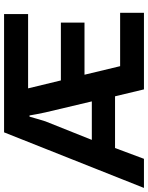

<svg xmlns="http://www.w3.org/2000/svg" viewBox="84 -815 727 943"><g transform="rotate(-90 447.5 -343.5)"><path d="M-4 0 269 -687H850V-569H485L524 -408H808V-292H552L594 -117H856V0H480L446 -142H192L139 0ZM232 -256H421L367 -484Q362 -505 358.5 -525.5Q355 -546 352 -562H346Q343 -552 336 -527Q329 -502 323 -484Z"/></g></svg>

Font: Archivo SemiCondensed
Style: Bold
Weight: 680
Width: 4
Designer: Hector Gatti
Foundry: Omnibus-Type
Version: Version 2.001; ttfautohint (v1.8.3)